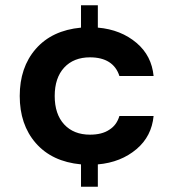

<svg xmlns="http://www.w3.org/2000/svg" viewBox="-20 -623 703 730"><path d="M322 -111C322 -111 322 -111 322 -111C281 -111 248 -124 224 -150C200 -176 188 -212 188 -258C188 -258 188 -258 188 -258C188 -304 200 -340 224 -366C248 -392 281 -405 322 -405C322 -405 322 -405 322 -405C381 -405 419 -381 434 -334C434 -334 564 -334 564 -334C564 -334 564 -334 564 -334C559 -385 538 -427 499 -460C460 -493 411 -513 352 -518C352 -518 352 -603 352 -603C352 -603 288 -603 288 -603C288 -603 288 -518 288 -518C288 -518 288 -518 288 -518C214 -511 157 -484 116 -437C75 -390 55 -330 55 -258C55 -258 55 -258 55 -258C55 -186 75 -126 116 -79C157 -32 214 -5 288 2C288 2 288 87 288 87C288 87 352 87 352 87C352 87 352 2 352 2C352 2 352 2 352 2C411 -3 460 -23 499 -56C538 -89 559 -131 564 -182C564 -182 434 -182 434 -182C434 -182 434 -182 434 -182C427 -159 415 -142 396 -130C377 -117 352 -111 322 -111Z"/></svg>

Font: Girnar Poppins
Style: SemiBold
Weight: 500
Designer: Ninad Kale (Devanagari), Jonny Pinhorn (Latin)
Foundry: Indian Type Foundry
Version: ""